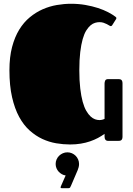

<svg xmlns="http://www.w3.org/2000/svg" viewBox="-20 -744 702 1014"><path d="M504.9 -627Q494.1 -627 482.2 -623.5Q470.2 -620.1 458.5 -610.4Q446.8 -600.6 435.8 -583.3Q424.8 -565.9 416.7 -537.6Q408.7 -509.3 403.8 -469Q398.9 -428.7 398.9 -373Q398.9 -317.9 403.8 -276.9Q408.7 -235.8 416.7 -206.5Q424.8 -177.2 435.8 -158.4Q446.8 -139.6 458.5 -128.9Q470.2 -118.2 482.2 -114Q494.1 -109.9 504.9 -109.9Q519.5 -109.9 532.2 -116.2V-303.2Q532.2 -311 535.6 -318.6Q539.1 -326.2 551.8 -326.2H603Q607.4 -326.2 611.8 -325.7Q616.2 -325.2 619.6 -323Q623 -320.8 625 -316.2Q627 -311.5 627 -303.2V-22.9Q627 -14.6 625 -10Q623 -5.4 619.6 -3.2Q616.2 -1 611.8 -0.5Q607.4 0 603 0H551.8Q545.4 0 541.7 -2Q538.1 -3.9 535.9 -7.3Q533.7 -10.7 533 -14.9Q532.2 -19 532.2 -22.9V-37.1Q516.6 -25.9 497.6 -15.6Q478.5 -5.4 455.8 2.4Q433.1 10.3 406.7 14.6Q380.4 19 350.1 19Q314.5 19 276.9 12.7Q239.3 6.3 203.9 -10Q168.5 -26.4 136.7 -54.7Q105 -83 81.3 -126.5Q57.6 -169.9 43.7 -230.7Q29.8 -291.5 29.8 -373Q29.8 -442.4 43.7 -495.4Q57.6 -548.3 81.5 -587.4Q105.5 -626.5 137.5 -652.8Q169.4 -679.2 205.6 -695.1Q241.7 -710.9 280 -717.5Q318.4 -724.1 355 -724.1Q395 -724.1 431.2 -717.8Q467.3 -711.4 497.3 -701.7Q527.3 -691.9 550.8 -679.7Q574.2 -667.5 589.4 -655.8Q590.8 -654.3 592.8 -652.6Q594.7 -650.9 594.7 -648.4Q594.7 -646.5 593.3 -643.6L572.3 -610.4Q569.3 -606 565.4 -606Q562.5 -606 557.4 -609.1Q552.2 -612.3 544.4 -616.5Q536.6 -620.6 526.9 -623.8Q517.1 -627 504.9 -627ZM273.9 122.1Q273.9 109.4 278.8 98.1Q283.7 86.9 292.2 78.6Q300.8 70.3 312 65.4Q323.2 60.5 335.9 60.5Q348.6 60.5 359.9 65.4Q371.1 70.3 379.4 78.6Q387.7 86.9 392.6 98.1Q397.5 109.4 397.5 122.1Q397.5 130.4 395.3 139.2Q393.1 147.9 390.1 154.8L355 236.8Q352.1 243.7 349.9 246.8Q347.7 250 339.8 250H307.6Q299.8 250 299.8 244.6Q299.8 243.2 302.2 238.3L326.7 182.6Q315.9 181.2 306.4 175.8Q296.9 170.4 289.6 162.4Q282.2 154.3 278.1 144Q273.9 133.8 273.9 122.1Z"/></svg>

Font: Fascinate Cyrillic
Style: Regular
Weight: 900
Designer: Denis Ignatov
Foundry: Astigmatic (AOETI)
Version: Version 1.00 November 30, 2018, initial release